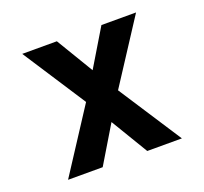

<svg xmlns="http://www.w3.org/2000/svg" viewBox="-96 -633 793 745"><g transform="rotate(-20 300.0 -260.0)"><path d="M65 0 234 -260 65 -520H208L300 -367L392 -520H535L366 -260L535 0H392L300 -153L208 0Z"/></g></svg>

Font: Iosevka Aile
Style: Bold
Weight: 700
Designer: Belleve Invis
Foundry: Belleve Invis
Version: Version 28.0.1; ttfautohint (v1.8.4)